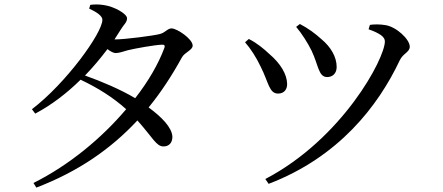

<svg xmlns="http://www.w3.org/2000/svg" viewBox="-20 -802 2010 872"><path d="M125 -306 140 -286C214 -325 284 -379 346 -440C424 -403 493 -360 553 -306C443 -176 296 -53 132 29L145 50C336 -23 484 -126 604 -255C674 -177 690 -136 723 -137C748 -137 763 -154 763 -181C761 -223 714 -271 655 -314C712 -384 761 -459 806 -541C819 -565 855 -574 855 -595C855 -625 784 -673 759 -673C740 -673 731 -653 704 -647C677 -640 548 -623 504 -623H500L528 -667C543 -692 557 -700 557 -719C557 -739 500 -772 452 -779C427 -783 408 -782 390 -780L385 -763C419 -747 445 -730 445 -712C445 -652 279 -423 125 -306ZM594 -356C529 -395 442 -432 366 -459C403 -497 437 -538 468 -579C482 -568 496 -561 505 -561C521 -561 540 -568 561 -574C594 -582 683 -598 715 -599C726 -600 731 -596 726 -583C699 -511 654 -433 594 -356Z M1185 11 1200 33C1517 -88 1697 -319 1796 -529C1811 -560 1841 -565 1841 -590C1841 -624 1779 -681 1730 -688C1706 -692 1679 -692 1660 -689L1654 -669C1707 -650 1728 -634 1728 -614C1728 -536 1535 -172 1185 11ZM1243 -377C1271 -377 1285 -397 1284 -422C1283 -464 1255 -513 1203 -557C1180 -579 1145 -608 1110 -625L1093 -610C1119 -580 1143 -543 1164 -499C1200 -428 1202 -377 1243 -377ZM1466 -452C1490 -452 1509 -468 1509 -498C1509 -544 1482 -589 1440 -624C1410 -651 1380 -673 1342 -693L1325 -680C1352 -648 1377 -608 1395 -572C1427 -505 1426 -452 1466 -452Z"/></svg>

Font: Source Han Serif SC Medium
Style: Regular
Weight: 500
Designer: Ryoko NISHIZUKA 西塚涼子 (kana & ideographs); Frank Grießhammer (Latin, Greek & Cyrillic); Wenlong ZHANG 张文龙 (bopomofo); San
Foundry: Adobe
Version: Version 2.003;hotconv 1.1.1;makeotfexe 2.6.0